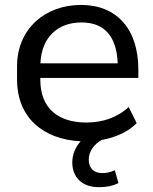

<svg xmlns="http://www.w3.org/2000/svg" viewBox="-20 -569 627 786"><path d="M384.8 197.3C417 197.3 441.9 191.9 464.8 180.7L450.2 127.9C432.1 136.2 415.5 139.6 398.4 139.6C366.2 139.6 343.3 121.1 343.3 85C343.3 49.3 366.7 20 396.5 3.9C453.6 -6.3 505.4 -29.8 539.6 -64.9L506.8 -130.9C458 -85.9 397 -67.4 334 -67.4C219.7 -67.4 145 -124 145 -243.2V-250H546.4V-283.7C546.4 -450.2 458 -548.8 311.5 -548.8C165.5 -548.8 49.8 -451.7 49.8 -297.4V-243.2C49.8 -87.4 157.2 2 310.1 9.3C288.1 34.2 275.9 64 275.9 95.7C275.9 158.7 317.9 197.3 384.8 197.3ZM313.5 -477.1C406.2 -477.1 457.5 -421.9 461.9 -309.6H145.5C149.9 -417.5 217.3 -477.1 313.5 -477.1Z"/></svg>

Font: Winston
Style: Regular
Weight: 400
Designer: Vernon Adams, Kim Jin-seong, David Berlow, Cristiano Sobral
Foundry: The Winston Project Authors
Version: Version 3.004